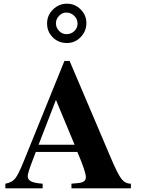

<svg xmlns="http://www.w3.org/2000/svg" viewBox="-20 -1020 762 1040"><path d="M448 -895Q448 -851 417 -819Q386 -787 342 -787Q297 -787 266 -817.5Q235 -848 235 -893Q235 -937 267 -968.5Q299 -1000 343 -1000Q386 -1000 417 -969Q448 -938 448 -895ZM400 -892Q400 -917 382 -934.5Q364 -952 339 -952Q317 -952 300 -934.5Q283 -917 283 -894Q283 -870 300 -852.5Q317 -835 340 -835Q365 -835 382.5 -851.5Q400 -868 400 -892ZM689 0H367V-25L399 -28Q424 -30 434.5 -37.5Q445 -45 445 -61Q445 -90 399 -197H174L161 -163Q130 -83 130 -66Q130 -47 148.5 -37.5Q167 -28 211 -25V0H9V-25Q44 -31 62 -53Q80 -75 108 -145L329 -690H357L579 -168Q617 -78 637.5 -51.5Q658 -25 689 -25ZM384 -236 283 -479 189 -236Z"/></svg>

Font: STIX
Style: Bold
Weight: 700
Designer: MicroPress Inc., with final additions and corrections provided by Coen Hoffman, Elsevier (retired)
Version: Version 1.1.1